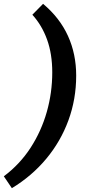

<svg xmlns="http://www.w3.org/2000/svg" viewBox="-112 -770 462 1003"><path d="M-50 213 -92 151Q-8 88 48 1.5Q104 -85 132.5 -185.5Q161 -286 161 -392Q161 -488 134 -563Q107 -638 57 -693L113 -750Q200 -677 243 -582.5Q286 -488 286 -375Q286 -252 245.5 -141.5Q205 -31 129.5 59.5Q54 150 -50 213Z"/></svg>

Font: Livvic SemiBold
Style: Italic
Weight: 600
Italic angle: -10°
Designer: Jacques Le Bailly, Baron von Fonthausen
Version: Version 1.001; ttfautohint (v1.8.2)